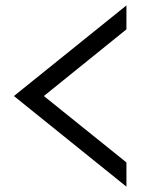

<svg xmlns="http://www.w3.org/2000/svg" viewBox="-20 -740 540 720"><path d="M454.1 -629.9 144.5 -379.9 454.1 -130.9V-40L32.2 -379.9L454.1 -719.7Z"/></svg>

Font: MotoyaLCedar
Style: W3 mono
Weight: 400
Version: Version 1.01